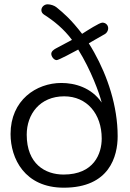

<svg xmlns="http://www.w3.org/2000/svg" viewBox="-20 -852 601 891"><path d="M455 -747C442 -747 386 -711 361 -695C310 -761 278 -789 241 -819C232 -826 215 -832 201 -832C185 -832 172 -819 172 -805C172 -797 176 -789 186 -783C230 -755 276 -718 314 -667L239 -627C230 -622 218 -614 218 -602C218 -590 230 -573 243 -573C252 -573 321 -610 343 -622C402 -527 441 -420 452 -376C404 -446 327 -467 265 -467C148 -467 29 -387 29 -230C29 -117 94 19 276 19C489 19 526 -128 526 -220C526 -360 479 -498 417 -609C406 -629 403 -633 392 -651C422 -668 450 -685 467 -694C474 -698 482 -708 482 -721C482 -735 471 -747 455 -747ZM275 -42C190 -42 104 -91 104 -227C104 -322 165 -405 278 -405C383 -405 452 -324 452 -209C452 -139 416 -42 275 -42Z"/></svg>

Font: Life Savers
Style: Bold
Weight: 700
Designer: Pablo Impallari, Rodrigo Fuenzalida, Brenda Gallo
Foundry: Pablo Impallari, Rodrigo Fuenzalida, Brenda Gallo
Version: Version 3.000